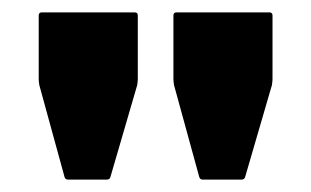

<svg xmlns="http://www.w3.org/2000/svg" viewBox="-20 -730 502 310"><path d="M370 -440H307.5Q302.5 -440 301.5 -445L261 -592.5Q260 -598.5 260 -602.5V-705Q260 -710 265 -710H415Q420 -710 420 -705V-602.5Q420 -598.5 419 -592.5L376 -445Q375 -440 370 -440ZM152.5 -440H90Q85 -440 84 -445L43.5 -592.5Q42.5 -598.5 42.5 -602.5V-705Q42.5 -710 47.5 -710H197.5Q202.5 -710 202.5 -705V-602.5Q202.5 -598.5 201.5 -592.5L158.5 -445Q157.5 -440 152.5 -440Z"/></svg>

Font: MFEK Sans
Style: Bold
Weight: 700
Designer: Owen Earl
Foundry: indestructible type*
Version: Version 0.001; ttfautohint (v1.8.4.7-5d5b)